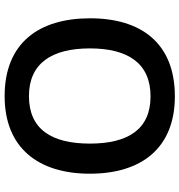

<svg xmlns="http://www.w3.org/2000/svg" viewBox="7 -772 775 829"><g transform="rotate(90 394.5 -357.5)"><path d="M730 -358C730 -580 620 -725 396 -725C166 -725 59 -579 59 -359C59 -137 166 10 395 10C620 10 730 -137 730 -358ZM189 -358C189 -522 253 -620 396 -620C539 -620 600 -522 600 -358C600 -194 539 -95 395 -95C253 -95 189 -194 189 -358Z"/></g></svg>

Font: Noto Sans Kayah Li SemiBold
Style: Regular
Weight: 600
Designer: Monotype Design Team, Sérgio Martins
Foundry: Monotype Imaging Inc.
Version: Version 2.002